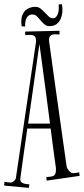

<svg xmlns="http://www.w3.org/2000/svg" viewBox="-35 -872 405 929"><path d="M350.1 -21 190.9 2 189 -15.1Q200.7 -16.6 209.5 -17.3Q218.3 -18.1 224.1 -21.2Q230 -24.4 232.9 -31.7Q235.8 -39.1 235.8 -53.2Q235.8 -53.7 235.8 -55.2Q235.8 -56.6 235.1 -62.3Q234.4 -67.9 232.7 -79.8Q231 -91.8 228 -113.5Q225.1 -135.3 220.7 -168.5Q216.3 -201.7 210 -250H97.2Q88.9 -191.4 83 -150.6Q77.1 -109.9 73.5 -82.8Q69.8 -55.7 67.6 -40Q65.4 -24.4 64.5 -16.8Q63.5 -9.3 63.2 -7.1Q63 -4.9 63 -4.9Q63 3.9 67.6 8.5Q72.3 13.2 78.9 15.4Q85.4 17.6 93.3 18.6Q101.1 19.5 106.9 20L105 37.1L-15.1 25.9L-13.2 7.8Q-6.3 8.8 1 10Q8.3 11.2 16.1 11.2Q24.4 11.2 32.5 4.2Q40.5 -2.9 42 -11.2L139.2 -668.9V-675.8Q139.2 -689 134.3 -694.8Q129.4 -700.7 121.8 -702.1Q114.3 -703.6 105 -702.9Q95.7 -702.1 86.9 -702.1V-719.2L252.9 -723.1V-705.1Q247.6 -705.1 242.9 -705.6Q238.3 -706.1 232.9 -706.1Q216.3 -706.1 209.2 -699.7Q202.1 -693.4 202.1 -675.8Q202.1 -675.3 202.4 -673.8Q202.6 -672.4 203.6 -664.8Q204.6 -657.2 206.8 -641.6Q209 -626 212.9 -597.4Q216.8 -568.8 222.9 -524.9Q229 -481 238 -417.2Q247.1 -353.5 259 -267.6Q271 -181.6 287.1 -68.8Q287.6 -63.5 290.5 -57.6Q293.5 -51.8 297.9 -46.4Q302.2 -41 307.6 -37.6Q313 -34.2 318.8 -34.2Q326.7 -34.2 333.5 -35.6Q340.3 -37.1 348.1 -38.1ZM155.8 -659.2 101.1 -273.9H207Q198.7 -339.8 186 -433.8Q173.3 -527.8 155.8 -659.2ZM264.6 -851.6Q265.6 -844.7 266.4 -838.1Q267.1 -831.5 267.1 -824.7Q267.1 -808.1 263.2 -793.7Q259.3 -779.3 251.7 -768.6Q244.1 -757.8 232.4 -751.7Q220.7 -745.6 205.1 -745.6Q189.9 -745.6 179.9 -754.4Q169.9 -763.2 161.1 -773.7Q152.3 -784.2 143.6 -793Q134.8 -801.8 122.1 -801.8Q110.4 -801.8 103 -796.1Q95.7 -790.5 92 -781.7Q88.4 -772.9 87.2 -762.7Q85.9 -752.4 86.9 -743.7L69.8 -744.6Q68.8 -751 68.4 -756.8Q67.9 -762.7 67.9 -768.6Q67.9 -786.1 73.2 -799.3Q78.6 -812.5 87.9 -821.3Q97.2 -830.1 109.4 -834.5Q121.6 -838.9 135.7 -838.9Q150.4 -838.9 161.4 -830.3Q172.4 -821.8 181.9 -811.3Q191.4 -800.8 200.7 -792.2Q210 -783.7 220.7 -783.7Q231.4 -783.7 237.5 -791.5Q243.7 -799.3 246.6 -810.1Q249.5 -820.8 249.5 -832Q249.5 -843.3 249 -850.6Z"/></svg>

Font: Bigelow Rules
Style: Regular
Weight: 400
Designer: Astigmatic (AOETI)
Foundry: Astigmatic (AOETI)
Version: Version 1.001